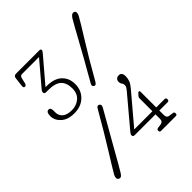

<svg xmlns="http://www.w3.org/2000/svg" viewBox="-213 -817 941 941"><g transform="rotate(-45 257.5 -346.0)"><path d="M400.5 -185.5Q400.5 -191.5 402.2 -195Q404 -198.5 406 -200.5L414 -209Q417 -213.5 421.5 -213.5Q427 -213.5 427 -207V-98H485Q494.5 -98 494.5 -87.5Q494.5 -76.5 484.5 -76.5H427V-45Q427 -25 445.5 -23.5L464.5 -21Q474 -20.5 474 -10Q474 0 465 0H362.5Q353 0 353 -10Q353 -19.5 362.5 -21L381.5 -23.5Q400.5 -26 400.5 -45V-76.5H256.5Q244.5 -76.5 244.5 -87Q244.5 -93.5 251.5 -102L384 -259.5Q388.5 -265 392 -270.8Q395.5 -276.5 395.5 -283.5Q395.5 -294 390.2 -300.2Q385 -306.5 385 -317Q385 -326.5 391 -333Q397 -339.5 408 -339.5Q429.5 -339.5 429.5 -312.5Q429.5 -297 424.5 -283.2Q419.5 -269.5 406 -253.5L274.5 -98H400.5ZM306 -399.5Q296 -380.5 285 -388.5Q274 -395 285.5 -412.5Q350.5 -525.5 390.2 -598.8Q430 -672 447 -700Q461.5 -720.5 475.5 -712Q481 -708.5 480.5 -699.5Q480 -690.5 474.5 -682Q459.5 -654.5 414.8 -583.2Q370 -512 306 -399.5ZM218 -293.5Q227 -312 239 -304.5Q250.5 -297 239.5 -279.5Q177.5 -172 135.5 -96.8Q93.5 -21.5 76 6.5Q62.5 28.5 49 18.5Q42.5 15 43 6.2Q43.5 -2.5 48.5 -11.5Q64.5 -39.5 110.5 -113Q156.5 -186.5 218 -293.5ZM227.5 -459.5Q227.5 -416.5 198.8 -388.8Q170 -361 123 -361Q78.5 -361 54 -383.5Q29.5 -406 29.5 -435Q29.5 -464 46.5 -464Q60 -464 60 -443V-430.5Q60 -408 76.5 -394.2Q93 -380.5 125.5 -380.5Q157.5 -380.5 180 -399.8Q202.5 -419 202.5 -455Q202.5 -493 182 -512.8Q161.5 -532.5 112.5 -532.5H97.5Q86 -532.5 86 -543Q86 -548.5 89 -553Q92 -557.5 96.5 -562.5L195.5 -679H79Q65.5 -679 62.5 -665.5L56.5 -639Q53 -624.5 44.5 -624.5Q33.5 -624.5 36 -640.5L41.5 -686Q43 -701 58.5 -701H220Q229.5 -701 229.5 -693Q229.5 -689 226.2 -685Q223 -681 219 -676L113.5 -552Q116 -552 118 -552Q120 -552 121 -552Q173.5 -552 200.5 -526.5Q227.5 -501 227.5 -459.5Z"/></g></svg>

Font: Fraunces 144pt S100 Thin
Style: Regular
Weight: 100
Version: Version 1.000; ttfautohint (v1.8.3)